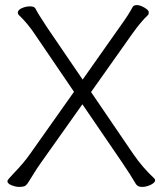

<svg xmlns="http://www.w3.org/2000/svg" viewBox="-20 -726 636 755"><path d="M514 -3Q493 -39 461 -86L304 -316L141 -86Q128 -68 113.5 -44.5Q99 -21 91 -8.5Q83 4 75.5 6.5Q68 9 55 9Q42 9 25.5 2.5Q9 -4 9 -14Q9 -19 41 -52Q73 -85 97 -119L271 -365L120 -587Q90 -633 54 -667Q50 -671 50 -676Q50 -687 66 -694Q82 -701 98 -701Q114 -701 119 -693Q130 -671 166 -617L305 -413L453 -623Q485 -667 502 -699Q506 -706 518.5 -706Q531 -706 548 -696Q565 -686 565 -678Q565 -670 562 -667Q535 -642 500 -593L338 -364L505 -119Q540 -68 587 -24Q590 -21 590 -17Q590 -8 573 0.5Q556 9 538.5 9Q521 9 514 -3Z"/></svg>

Font: LXGW WenKai TC Light
Style: Regular
Weight: 300
Designer: LXGW / Fontworks Inc.
Foundry: LXGW / Fontworks Inc.
Version: Version 1.330